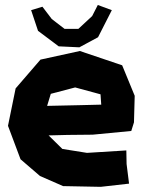

<svg xmlns="http://www.w3.org/2000/svg" viewBox="-20 -721 569 762"><path d="M148.4 -694.3 103.5 -680.7 130.9 -598.6 212.9 -537.1 294.9 -533.2 369.1 -573.2 423.8 -680.7 368.2 -701.2 345.7 -657.2 291 -606.4H236.3L185.5 -645.5ZM381.8 -305.7 300.8 -303.7 167 -300.8 181.6 -348.6 278.3 -374 378.9 -346.7ZM501 -201.2 511.7 -235.4 514.6 -340.8 464.8 -461.9 296.9 -518.6 140.6 -484.4 42 -370.1 11.7 -221.7 61.5 -88.9 138.7 -22.5 230.5 17.6 379.9 20.5 492.2 7.8 482.4 -70.3 481.4 -124 325.2 -114.3 227.5 -129.9 172.9 -183.6 248 -185.5 347.7 -186.5Z"/></svg>

Font: MaokenAssortedSans-Lite
Style: Lite
Weight: 400
Version: Version 1.400